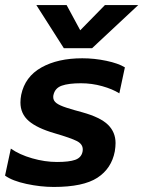

<svg xmlns="http://www.w3.org/2000/svg" viewBox="-20 -726 568 761"><path d="M124 -706H244L298 -606L396 -706H528L345 -535H233ZM0 -30 23 -137Q57 -113 107.5 -98.5Q158 -84 206 -84Q254 -84 278 -92.5Q302 -101 307 -124Q308 -128 308 -134Q308 -155 284.5 -167Q261 -179 196 -198Q127 -218 94 -246.5Q61 -275 61 -320Q61 -334 64 -350Q79 -422 144 -458.5Q209 -495 306 -495Q354 -495 401.5 -485Q449 -475 475 -459L453 -356Q426 -373 385 -384.5Q344 -396 301 -396Q252 -396 225 -386.5Q198 -377 192 -350Q191 -347 191 -341Q191 -327 203.5 -317.5Q216 -308 244 -299Q272 -290 306 -281Q378 -261 408 -231.5Q438 -202 438 -159Q438 -144 435 -126Q422 -58 366 -21.5Q310 15 193 15Q141 15 85 3Q29 -9 0 -30Z"/></svg>

Font: Prompt Medium
Style: Italic
Weight: 500
Italic angle: -12°
Designer: Katatrad Team
Foundry: CadsonDemak
Version: Version 1.001